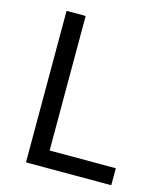

<svg xmlns="http://www.w3.org/2000/svg" viewBox="-108 -794 740 874"><g transform="rotate(15 262.0 -357.0)"><path d="M97 0V-714H187V-80H499V0Z"/></g></svg>

Font: Noto Sans Marchen
Style: Regular
Weight: 400
Designer: Monotype Design Team
Foundry: Monotype Imaging Inc.
Version: Version 2.003; ttfautohint (v1.8.4.7-5d5b)